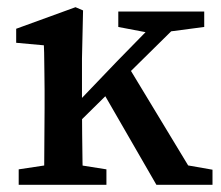

<svg xmlns="http://www.w3.org/2000/svg" viewBox="-20 -514 614 534"><path d="M32 0V-43L138 -59H175L276 -43V0ZM102 0Q103 -25 103 -62.5Q103 -100 103.5 -140Q104 -180 104 -212V-263Q104 -290 103.5 -310.5Q103 -331 103 -349Q103 -367 102 -388L25 -395V-434L190 -494L211 -485L208 -351V-216Q208 -182 208.5 -141Q209 -100 209.5 -62.5Q210 -25 211 0ZM161 -136V-202H170L306 -344L441 -482H512ZM415 0 261 -267 332 -337 522 -23 457 -62 571 -42V0ZM414 -419 309 -439V-482H548V-439L434 -424Z"/></svg>

Font: Source Serif 4 18pt Medium
Style: Regular
Weight: 500
Designer: Frank Grießhammer
Foundry: Adobe Systems Incorporated
Version: Version 4.004;hotconv 1.0.116;makeotfexe 2.5.65601